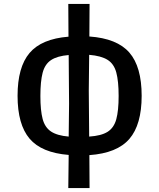

<svg xmlns="http://www.w3.org/2000/svg" viewBox="-20 -783 815 984"><path d="M330 181 332 11Q193 0 131.5 -72.5Q70 -145 70 -292Q70 -439 131.5 -511.5Q193 -584 331 -595L330 -763H439L438 -596Q580 -586 643 -513.5Q706 -441 706 -292Q706 -144 643 -71Q580 2 438 12L439 181ZM435 -319 437 -83Q499 -87 531.5 -107.5Q564 -128 576 -172Q588 -216 588 -291Q588 -367 576 -411.5Q564 -456 531 -476.5Q498 -497 437 -502ZM187 -291Q187 -217 198.5 -173.5Q210 -130 241.5 -109Q273 -88 332 -83L334 -251L332 -501Q273 -496 241.5 -475Q210 -454 198.5 -410Q187 -366 187 -291Z"/></svg>

Font: Ruda
Style: Bold
Weight: 700
Designer: Mariela Monsalve and Angelina Sanchez
Foundry: Mariela Monsalve and Angelina Sanchez
Version: Version 2.000